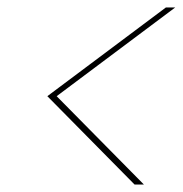

<svg xmlns="http://www.w3.org/2000/svg" viewBox="-20 -638 490 515"><path d="M341 -143 107 -380 425 -618H450L132 -380L366 -143Z"/></svg>

Font: Fz Poppins Thin
Style: Italic
Weight: 100
Italic angle: -10°
Designer: Ninad Kale (Devanagari), Jonny Pinhorn (Latin)
Foundry: Indian Type Foundry
Version: Vit hóa bi Vntype.Com & FontZin.Com